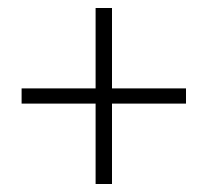

<svg xmlns="http://www.w3.org/2000/svg" viewBox="-20 -570 519 480"><path d="M219 -110V-311H34V-349H219V-550H260V-349H445V-311H260V-110Z"/></svg>

Font: hySource Sans Pro Light
Style: Regular
Weight: 300
Designer: Paul D. Hunt
Foundry: Adobe Systems Incorporated
Version: Version 2.021;PS 2.000;hotconv 1.0.86;makeotf.lib2.5.63406